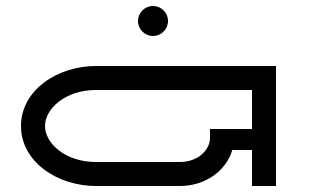

<svg xmlns="http://www.w3.org/2000/svg" viewBox="-20 -620 1040 640"><path d="M440 -550C440 -522.4 462.4 -500 490 -500C517.6 -500 540 -522.4 540 -550C540 -577.6 517.6 -600 490 -600C462.4 -600 440 -577.6 440 -550ZM900 -400H300C171.3 -400 50 -319.6 50 -200C50 -80.4 171.3 0 300 0H580C661.1 0 733 -47.8 754.3 -120H820V0H900ZM820 -320V-190H680V-160C680 -121.1 640.5 -80 580 -80H300C196.9 -80 130 -142.9 130 -200C130 -257.1 196.9 -320 300 -320Z"/></svg>

Font: KetosagCBd
Style: Regular
Weight: 500
Designer: gluk
Foundry: gluk
Version: Version 00.0024